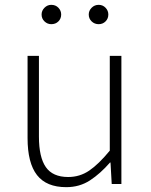

<svg xmlns="http://www.w3.org/2000/svg" viewBox="-20 -761 623 794"><path d="M254 13Q172 13 133 -37Q94 -87 94 -190V-530H141V-196Q141 -111 169.5 -70Q198 -29 262 -29Q310 -29 349 -55.5Q388 -82 434 -138V-530H482V0H442L437 -89H435Q395 -43 352 -15Q309 13 254 13ZM192 -661Q176 -661 164 -672.5Q152 -684 152 -701Q152 -717 164 -729Q176 -741 192 -741Q210 -741 221.5 -729Q233 -717 233 -701Q233 -684 221.5 -672.5Q210 -661 192 -661ZM388 -661Q371 -661 359 -672.5Q347 -684 347 -701Q347 -717 359 -729Q371 -741 388 -741Q405 -741 416.5 -729Q428 -717 428 -701Q428 -684 416.5 -672.5Q405 -661 388 -661Z"/></svg>

Font: Noto Sans HK Thin ExtraLight
Style: Regular
Weight: 250
Version: Version 2.004-H2;hotconv 1.0.118;makeotfexe 2.5.65603